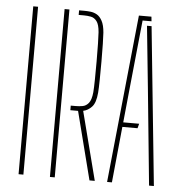

<svg xmlns="http://www.w3.org/2000/svg" viewBox="-51 -744 744 793"><g transform="rotate(5 321.0 -348.0)"><path d="M55 0V-696H75V0Z M185 0V-696H205V0ZM371 0H349L277 -282H245V-301H266Q280 -301 294.2 -303.5Q308.5 -306 319.2 -319.2Q330 -332.5 333 -364Q334.5 -382 335 -417.2Q335.5 -452.5 335.5 -492.2Q335.5 -532 334.8 -565.5Q334 -599 333 -613Q330.5 -645 320.2 -658.2Q310 -671.5 295.8 -674.2Q281.5 -677 267 -677H245V-696H267Q279 -696 292.8 -694.5Q306.5 -693 319.2 -685.8Q332 -678.5 341.2 -661.2Q350.5 -644 353 -613Q354 -599 354.8 -566Q355.5 -533 355.5 -493.2Q355.5 -453.5 355 -418.2Q354.5 -383 353 -364Q349.5 -321.5 333.5 -304.8Q317.5 -288 298 -284Z M422 0 493 -696H545L547 -677H510L482 -401L467 -251H533L528 -232H465L442 0ZM596 0 556 -402 530 -657H549L616 0Z"/></g></svg>

Font: Big Shoulders Stencil Display SC Thin
Style: Regular
Weight: 100
Designer: Patric King
Foundry: XO Type Co
Version: Version 2.001